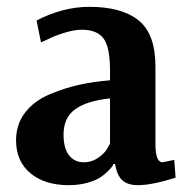

<svg xmlns="http://www.w3.org/2000/svg" viewBox="-20 -531 553 562"><path d="M181 11Q111 11 69 -24Q27 -59 27 -120Q27 -167 53.5 -201.5Q80 -236 125.5 -255Q171 -274 212.5 -283Q254 -292 302 -296V-325Q302 -393 283 -418.5Q264 -444 219 -444Q198 -444 168.5 -435Q139 -426 120 -416L100 -407L87 -471Q164 -511 242 -511Q336 -511 385.5 -471.5Q435 -432 435 -336V-109Q435 -56 456 -56L490 -63L494 -11Q425 11 383 11Q354 11 338 -3.5Q322 -18 317 -51H312Q311 -48 308.5 -44Q306 -40 295.5 -29.5Q285 -19 271.5 -10.5Q258 -2 234 4.5Q210 11 181 11ZM225 -56Q249 -56 268.5 -70Q288 -84 295 -98L302 -111V-243Q235 -236 200.5 -211.5Q166 -187 166 -137Q166 -97 182 -76.5Q198 -56 225 -56Z"/></svg>

Font: Arsenal
Style: Bold
Weight: 700
Designer: Andrij Shevchenko
Foundry: Stairsfor
Version: Version 2.001;PS 002.001;hotconv 1.0.88;makeotf.lib2.5.64775